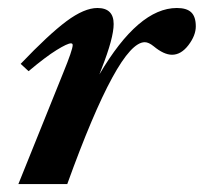

<svg xmlns="http://www.w3.org/2000/svg" viewBox="-20 -465 515 485"><path d="M26.4 0 139.2 -279.8Q163.6 -339.4 163.6 -351.1Q163.6 -355.5 159.2 -355.5Q150.4 -355.5 123 -338.6Q95.7 -321.8 52.2 -285.2L32.2 -303.7Q103 -377.9 147.9 -411.4Q192.9 -444.8 226.1 -444.8Q267.1 -444.8 267.1 -404.3Q267.1 -369.1 236.8 -292L231 -276.9Q329.6 -444.8 426.8 -444.8Q451.7 -444.8 463.1 -433.8Q474.6 -422.9 474.6 -398.4Q474.6 -375.5 456.1 -351.1Q437.5 -326.7 414.6 -326.7Q394 -326.7 368.2 -348.1Q355.5 -358.4 345.7 -358.4Q279.3 -358.4 149.9 0Z"/></svg>

Font: Elstob ExtraBold
Style: Italic
Weight: 800
Italic angle: -20°
Designer: Peter S. Baker
Version: Version 1.015